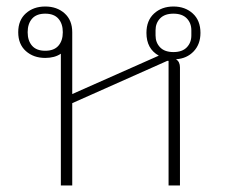

<svg xmlns="http://www.w3.org/2000/svg" viewBox="-20 -570 723 590"><path d="M167 0V-405Q148 -392 119 -392Q83 -392 59.5 -413Q36 -434 36 -471Q36 -508 59.5 -529Q83 -550 119 -550Q155 -550 178.5 -529Q202 -508 202 -471V-281L468 -399Q430 -420 430 -469Q430 -507 453.5 -528.5Q477 -550 513 -550Q549 -550 572.5 -528.5Q596 -507 596 -469Q596 -434 575 -412Q554 -390 521 -388Q533 -380 533 -363V0H498V-383H494L202 -253V0ZM513 -410Q540 -410 554 -424.5Q568 -439 568 -461V-477Q568 -499 554 -513.5Q540 -528 513 -528Q486 -528 472 -513.5Q458 -499 458 -477V-461Q458 -439 472 -424.5Q486 -410 513 -410ZM119 -414Q146 -414 159.5 -429.5Q173 -445 173 -471Q173 -497 159.5 -512.5Q146 -528 119 -528Q92 -528 78.5 -512.5Q65 -497 65 -471Q65 -445 78.5 -429.5Q92 -414 119 -414Z"/></svg>

Font: IBM Plex Sans Thai Looped ExtraLight
Style: Regular
Weight: 200
Designer: Mike Abbink, Paul van der Laan, Pieter van Rosmalen, Ben Mitchell, Mark Frömberg
Foundry: Bold Monday
Version: Version 1.0